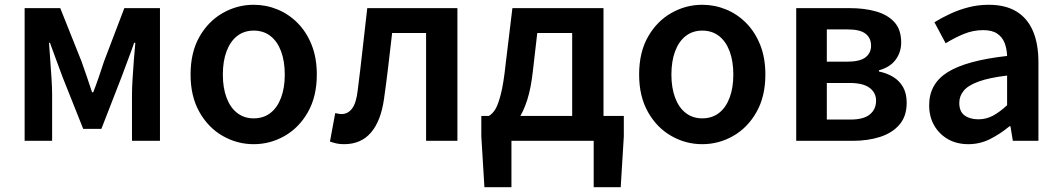

<svg xmlns="http://www.w3.org/2000/svg" viewBox="-20 -589 4436 803"><path d="M83 0V-555H232L321 -332Q333 -298 344 -266Q355 -234 365 -203H370Q382 -234 393 -266Q404 -298 415 -332L500 -555H649V0H532V-193Q532 -221 534.5 -260.5Q537 -300 540 -340Q543 -380 546 -410H541Q529 -375 514.5 -337Q500 -299 488 -266L404 -50H328L242 -266Q230 -299 215.5 -337.5Q201 -376 189 -410H185Q187 -380 190 -340Q193 -300 195.5 -260.5Q198 -221 198 -193V0Z M1041 14Q972 14 911.5 -20.5Q851 -55 814 -120.5Q777 -186 777 -277Q777 -370 814 -435Q851 -500 911.5 -534.5Q972 -569 1041 -569Q1093 -569 1140.5 -549.5Q1188 -530 1225 -492.5Q1262 -455 1283.5 -401Q1305 -347 1305 -277Q1305 -186 1268 -120.5Q1231 -55 1170.5 -20.5Q1110 14 1041 14ZM1041 -94Q1082 -94 1111 -116.5Q1140 -139 1155.5 -180.5Q1171 -222 1171 -277Q1171 -333 1155.5 -374.5Q1140 -416 1111 -438.5Q1082 -461 1041 -461Q1001 -461 972 -438.5Q943 -416 927.5 -374.5Q912 -333 912 -277Q912 -222 927.5 -180.5Q943 -139 972 -116.5Q1001 -94 1041 -94Z M1419 14Q1401 14 1387.5 11Q1374 8 1360 3L1382 -116Q1389 -115 1395 -113.5Q1401 -112 1409 -112Q1435 -112 1452.5 -135Q1470 -158 1476 -211Q1487 -297 1496.5 -383.5Q1506 -470 1516 -555H1893V0H1762V-451H1620Q1612 -382 1604 -313.5Q1596 -245 1586 -175Q1573 -83 1531.5 -34.5Q1490 14 1419 14Z M2119 0V194H2006L1993 -19V-104H2589V-19L2576 194H2463V0ZM2373 -39V-451H2227L2209 -295Q2201 -221 2185 -171Q2169 -121 2147.5 -90.5Q2126 -60 2099 -45.5Q2072 -31 2042 -28L2024 -104Q2039 -112 2051 -131Q2063 -150 2074.5 -194.5Q2086 -239 2095 -323L2123 -555H2504V-39Z M2917 14Q2848 14 2787.5 -20.5Q2727 -55 2690 -120.5Q2653 -186 2653 -277Q2653 -370 2690 -435Q2727 -500 2787.5 -534.5Q2848 -569 2917 -569Q2969 -569 3016.5 -549.5Q3064 -530 3101 -492.5Q3138 -455 3159.5 -401Q3181 -347 3181 -277Q3181 -186 3144 -120.5Q3107 -55 3046.5 -20.5Q2986 14 2917 14ZM2917 -94Q2958 -94 2987 -116.5Q3016 -139 3031.5 -180.5Q3047 -222 3047 -277Q3047 -333 3031.5 -374.5Q3016 -416 2987 -438.5Q2958 -461 2917 -461Q2877 -461 2848 -438.5Q2819 -416 2803.5 -374.5Q2788 -333 2788 -277Q2788 -222 2803.5 -180.5Q2819 -139 2848 -116.5Q2877 -94 2917 -94Z M3310 0V-555H3534Q3596 -555 3644.5 -541Q3693 -527 3721 -496Q3749 -465 3749 -411Q3749 -371 3726 -339.5Q3703 -308 3656 -295V-290Q3690 -283 3716 -267Q3742 -251 3757 -224.5Q3772 -198 3772 -159Q3772 -103 3742 -68Q3712 -33 3661 -16.5Q3610 0 3546 0ZM3438 -331H3522Q3576 -331 3599.5 -349Q3623 -367 3623 -398Q3623 -430 3600 -448Q3577 -466 3525 -466H3438ZM3438 -89H3537Q3592 -89 3618 -110.5Q3644 -132 3644 -168Q3644 -201 3617 -221.5Q3590 -242 3533 -242H3438Z M4030 14Q3981 14 3944.5 -7Q3908 -28 3887 -64.5Q3866 -101 3866 -149Q3866 -239 3944 -287.5Q4022 -336 4192 -355Q4191 -385 4181.5 -409.5Q4172 -434 4150.5 -448.5Q4129 -463 4092 -463Q4050 -463 4011 -447Q3972 -431 3935 -408L3888 -496Q3919 -515 3954.5 -531.5Q3990 -548 4030.5 -558.5Q4071 -569 4115 -569Q4185 -569 4231 -541Q4277 -513 4300 -459.5Q4323 -406 4323 -329V0H4216L4206 -61H4202Q4165 -30 4122 -8Q4079 14 4030 14ZM4072 -90Q4105 -90 4133.5 -105.5Q4162 -121 4192 -149V-273Q4117 -264 4073 -248Q4029 -232 4010.5 -209.5Q3992 -187 3992 -159Q3992 -122 4014.5 -106Q4037 -90 4072 -90Z"/></svg>

Font: Noto Sans JP SemiBold
Style: Regular
Weight: 600
Designer: Ryoko NISHIZUKA  (kana, bopomofo & ideographs); Paul D. Hunt (Latin, Greek & Cyrillic); Sandoll Communications , Soo-you
Foundry: Adobe
Version: Version 2.004-H2;hotconv 1.0.118;makeotfexe 2.5.65603